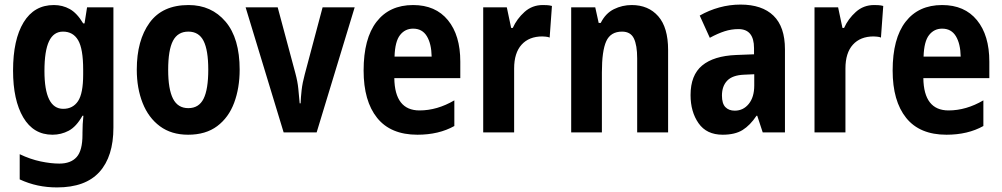

<svg xmlns="http://www.w3.org/2000/svg" viewBox="-20 -578 4372 838"><path d="M215 -556Q253 -556 284.5 -538.5Q316 -521 343 -476H349L360 -546H475V-21Q475 105 414 172.5Q353 240 229 240Q185 240 145 231.5Q105 223 66 205V95Q112 117 157 126.5Q202 136 239 136Q289 136 314.5 107.5Q340 79 340 10V2Q340 -17 341 -36.5Q342 -56 344 -73H340Q313 -25 280 -7.5Q247 10 209 10Q126 10 81.5 -65.5Q37 -141 37 -270Q37 -405 83 -480.5Q129 -556 215 -556ZM255 -440Q214 -440 194 -398Q174 -356 174 -268Q174 -103 256 -103Q298 -103 320.5 -136.5Q343 -170 343 -253V-274Q343 -365 321 -402.5Q299 -440 255 -440Z M1026 -274Q1026 -194 1002 -129.5Q978 -65 928 -27.5Q878 10 801 10Q728 10 678 -27Q628 -64 602.5 -128.5Q577 -193 577 -274Q577 -402 633 -479Q689 -556 803 -556Q903 -556 964.5 -483.5Q1026 -411 1026 -274ZM714 -273Q714 -189 735 -147.5Q756 -106 802 -106Q848 -106 868.5 -147Q889 -188 889 -274Q889 -359 868.5 -399.5Q848 -440 802 -440Q756 -440 735 -400Q714 -360 714 -273Z M1218 0 1052 -546H1192L1269 -259Q1279 -222 1282 -191Q1285 -160 1288 -127H1292Q1293 -154 1296.5 -185Q1300 -216 1310 -253L1388 -546H1528L1362 0Z M1783 -556Q1881 -556 1935 -490Q1989 -424 1989 -309V-237H1701Q1703 -96 1811 -96Q1888 -96 1963 -140V-28Q1895 10 1802 10Q1685 10 1626 -63.5Q1567 -137 1567 -270Q1567 -410 1623.5 -483Q1680 -556 1783 -556ZM1783 -453Q1748 -453 1726 -425Q1704 -397 1702 -331H1864Q1863 -387 1843 -420Q1823 -453 1783 -453Z M2349 -556Q2357 -556 2367.5 -555.5Q2378 -555 2389 -552L2379 -414Q2373 -417 2362 -418Q2351 -419 2347 -419Q2289 -419 2256.5 -383Q2224 -347 2224 -279V0H2089V-546H2192L2211 -456H2218Q2236 -496 2269.5 -526Q2303 -556 2349 -556Z M2737 -556Q2810 -556 2853 -507Q2896 -458 2896 -360V0H2761V-323Q2761 -381 2746.5 -410.5Q2732 -440 2695 -440Q2645 -440 2626 -398Q2607 -356 2607 -262V0H2473V-546H2578L2593 -478H2602Q2623 -520 2659.5 -538Q2696 -556 2737 -556Z M3212 -558Q3306 -558 3356 -509.5Q3406 -461 3406 -363V0H3309L3285 -73H3282Q3254 -31 3221 -10.5Q3188 10 3134 10Q3064 10 3029 -40Q2994 -90 2994 -163Q2994 -250 3044.5 -292Q3095 -334 3193 -338L3271 -341V-368Q3271 -451 3203 -451Q3172 -451 3142.5 -441.5Q3113 -432 3078 -413L3034 -510Q3074 -533 3119.5 -545.5Q3165 -558 3212 -558ZM3228 -252Q3177 -250 3154 -226Q3131 -202 3131 -161Q3131 -126 3146 -110.5Q3161 -95 3187 -95Q3224 -95 3248 -124.5Q3272 -154 3272 -205V-254Z M3795 -556Q3803 -556 3813.5 -555.5Q3824 -555 3835 -552L3825 -414Q3819 -417 3808 -418Q3797 -419 3793 -419Q3735 -419 3702.5 -383Q3670 -347 3670 -279V0H3535V-546H3638L3657 -456H3664Q3682 -496 3715.5 -526Q3749 -556 3795 -556Z M4092 -556Q4190 -556 4244 -490Q4298 -424 4298 -309V-237H4010Q4012 -96 4120 -96Q4197 -96 4272 -140V-28Q4204 10 4111 10Q3994 10 3935 -63.5Q3876 -137 3876 -270Q3876 -410 3932.5 -483Q3989 -556 4092 -556ZM4092 -453Q4057 -453 4035 -425Q4013 -397 4011 -331H4173Q4172 -387 4152 -420Q4132 -453 4092 -453Z"/></svg>

Font: Noto Sans Malayalam Condensed
Style: Bold
Weight: 700
Width: 3
Designer: Jelle Bosma - Monotype Design Team
Foundry: Monotype Imaging Inc.
Version: Version 2.104; ttfautohint (v1.8.4.7-5d5b)